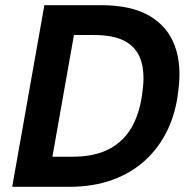

<svg xmlns="http://www.w3.org/2000/svg" viewBox="-20 -720 737 740"><path d="M27 0 151 -700H370Q486 -700 556 -659Q626 -618 653.5 -544Q681 -470 667 -369Q658 -286 625.5 -218.5Q593 -151 539.5 -102Q486 -53 412.5 -26.5Q339 0 246 0ZM182 -116H259Q345 -116 401.5 -146Q458 -176 489 -232Q520 -288 529 -366Q539 -436 524 -485Q509 -534 465 -559.5Q421 -585 342 -585H265Z"/></svg>

Font: DM Sans 11pt
Style: Bold Italic
Weight: 700
Italic angle: -10°
Version: Version 4.004;gftools[0.9.30]